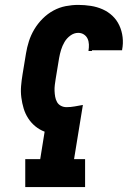

<svg xmlns="http://www.w3.org/2000/svg" viewBox="-20 -763 540 783"><path d="M83 0V-114H144L162 -226Q141 -234 124 -248Q107 -262 95 -280.5Q83 -299 76.5 -320.5Q70 -342 67 -365.5Q64 -389 66 -412.5Q68 -436 72 -460L86 -545Q90 -570 98 -595Q106 -620 120 -643.5Q134 -667 154 -687Q174 -707 198 -720Q222 -733 248 -738Q274 -743 299 -743Q325 -743 350.5 -739Q376 -735 398.5 -725Q421 -715 438.5 -698.5Q456 -682 466.5 -659.5Q477 -637 480 -611.5Q483 -586 478 -560Q478 -560 478 -559.5Q478 -559 478 -558H355V-555H341Q341 -556 341 -556Q341 -556 341 -557Q343 -569 342.5 -582Q342 -595 337 -605.5Q332 -616 322 -622.5Q312 -629 299 -629Q282 -629 267 -618Q252 -607 243 -591.5Q234 -576 229 -559.5Q224 -543 221 -526L207 -441Q205 -429 203.5 -416.5Q202 -404 202.5 -392Q203 -380 205 -368.5Q207 -357 212.5 -347Q218 -337 228.5 -331.5Q239 -326 251 -326Q268 -326 284.5 -329Q301 -332 318 -335L282 -114H327V0Z"/></svg>

Font: Iosevka Curly Slab HvObl
Style: Regular
Weight: 900
Italic angle: -9°
Monospace: yes
Designer: Belleve Invis
Foundry: Belleve Invis
Version: Version 11.1.0; ttfautohint (v1.8.3)